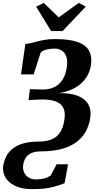

<svg xmlns="http://www.w3.org/2000/svg" viewBox="-61 -1016 667 1302"><path d="M156.5 266.5Q86 266.5 40.5 244Q-5 221.5 -25 185.8Q-45 150 -39.5 109.5Q-34.5 78 -20.5 48.2Q-6.5 18.5 21.2 -5Q49 -28.5 93 -42.2Q137 -56 201.5 -56Q252 -56 288.2 -70.5Q324.5 -85 346.8 -118.8Q369 -152.5 376.5 -210Q382.5 -253.5 369 -283.2Q355.5 -313 317.2 -328Q279 -343 211 -341L132.5 -337.5L142 -411.5L222.5 -409Q254 -408 282 -415.8Q310 -423.5 332.8 -441.5Q355.5 -459.5 371 -489.5Q386.5 -519.5 392.5 -564Q398.5 -607.5 388 -634.2Q377.5 -661 356.8 -673.8Q336 -686.5 310.5 -686.5Q282.5 -686.5 254.5 -680Q226.5 -673.5 214 -657.5L167 -511.5H81.5L111 -718Q131.5 -719.5 151.8 -724.5Q172 -729.5 195.5 -735.8Q219 -742 247.5 -746.5Q276 -751 312 -751Q410.5 -751 466.5 -730.8Q522.5 -710.5 543.2 -671.5Q564 -632.5 556 -576.5Q550 -535 531 -502Q512 -469 482.8 -444.8Q453.5 -420.5 415.8 -405.2Q378 -390 335.5 -384Q414 -386.5 464.5 -366.8Q515 -347 537 -309.5Q559 -272 551.5 -220.5Q545 -171 523 -128.8Q501 -86.5 461.2 -55.5Q421.5 -24.5 361.8 -7.2Q302 10 218.5 10.5Q175 10.5 149.2 23.2Q123.5 36 111.5 57.2Q99.5 78.5 96 103.5Q92.5 127.5 101.2 149.8Q110 172 130.2 186.2Q150.5 200.5 182.5 200.5Q203.5 200.5 222.5 197.5Q241.5 194.5 257 188Q272.5 181.5 283.5 173L323 98H400.5L377 226.5Q346 239.5 294 253Q242 266.5 156.5 266.5ZM285.5 -805.5 184 -971 236 -996Q261.5 -971.5 286.8 -947Q312 -922.5 337 -898Q370.5 -923 404.8 -947.2Q439 -971.5 473.5 -996L520.5 -971L363.5 -805.5Z"/></svg>

Font: Merriweather 28pt ExtraBold
Style: Italic
Weight: 800
Italic angle: -7.8°
Version: Version 2.101